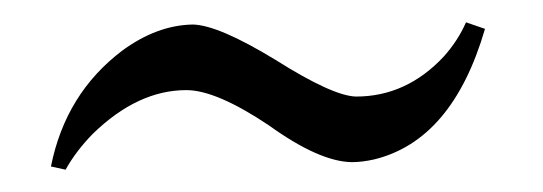

<svg xmlns="http://www.w3.org/2000/svg" viewBox="-20 -359 489 173"><path d="M25.9 -209Q39.1 -274.9 90.3 -313.5Q121.6 -336.4 153.8 -336.9Q176.8 -336.4 228 -305.2Q279.8 -272.5 300.8 -272Q346.2 -272 379.9 -308.1Q392.6 -322.3 399.9 -338.9L417 -333Q387.7 -232.4 316.9 -215.3Q306.2 -212.9 296.9 -212.9Q267.6 -213.4 222.2 -246.1Q174.8 -277.8 147.9 -277.8Q104 -277.8 63.5 -238.3Q48.3 -222.7 39.1 -206.1Z"/></svg>

Font: Linux Biolinum Capitals O
Style: Small Caps
Weight: 400
Designer: Philipp H. Poll
Foundry: Philipp H. Poll
Version: Version 1.0.4